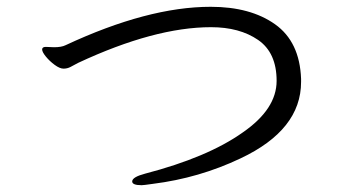

<svg xmlns="http://www.w3.org/2000/svg" viewBox="-20 -619 1040 565"><path d="M115 -481Q104 -481 104 -473.5Q104 -466 115 -452.5Q126 -439 141 -428Q156 -417 167 -417Q178 -417 187.5 -422Q197 -427 210 -434Q435 -539 601 -539Q685 -539 739.5 -501.5Q794 -464 794 -381Q794 -298 694 -229Q591 -156 407 -108Q369 -98 369 -85Q369 -74 397 -74Q402 -74 430 -78Q566 -95 688 -153Q866 -237 866 -378V-387Q862 -496 789.5 -547.5Q717 -599 600 -599Q415 -599 173 -486Q161 -480 139 -480Z"/></svg>

Font: LXGW WenKai Mono TC
Style: Regular
Weight: 400
Designer: LXGW / Fontworks Inc.
Foundry: LXGW / Fontworks Inc.
Version: Version 1.330